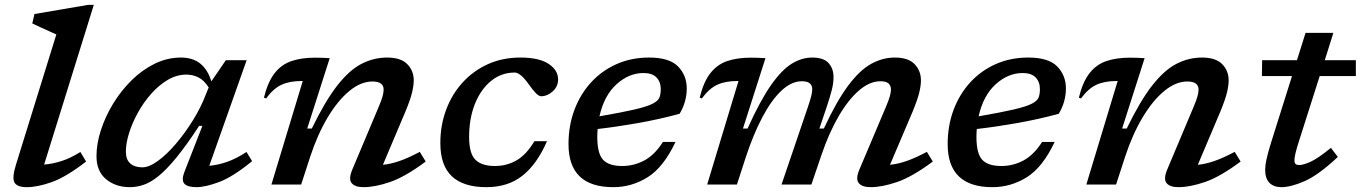

<svg xmlns="http://www.w3.org/2000/svg" viewBox="-20 -763 5627 794"><path d="M213 -620.5Q204 -624.5 185.8 -632.8Q167.5 -641 147.5 -650.2Q127.5 -659.5 113.5 -666L122.5 -705L345 -743H368L162.5 -82.5Q197 -85 234.5 -97Q272 -109 312.5 -134.5L336 -95Q253.5 -31 194.2 -10Q135 11 90.5 11Q51 11 40 -8Q29 -27 46 -82Z M743 -53 817 -242.5H803.5Q751 -162 710 -112Q669 -62 636 -35.2Q603 -8.5 574.2 1.2Q545.5 11 517 11Q458.5 11 418.8 -21.8Q379 -54.5 379 -117.5Q379 -168 397 -224Q415 -280 447.2 -333.2Q479.5 -386.5 523.2 -430Q567 -473.5 619.2 -499.2Q671.5 -525 728.5 -525Q777.5 -525 808.5 -499.8Q839.5 -474.5 854 -426.5L914 -514H1000L845.5 -77.5Q879.5 -80 918 -93.2Q956.5 -106.5 999.5 -134.5L1022.5 -96.5Q942.5 -31 885.5 -10Q828.5 11 793 11Q754.5 11 742 -3.8Q729.5 -18.5 743 -53ZM500.5 -136Q500.5 -103 518.8 -87Q537 -71 568.5 -71Q596.5 -71 633 -97.5Q669.5 -124 707.2 -168.2Q745 -212.5 778 -265.8Q811 -319 831.5 -373L843 -401.5Q824 -431 800.8 -442.8Q777.5 -454.5 750.5 -454.5Q711 -454.5 674 -432.8Q637 -411 605.5 -375.5Q574 -340 550.5 -297.5Q527 -255 513.8 -212.8Q500.5 -170.5 500.5 -136Z M1080.5 -356 1071.5 -359Q1087.5 -424.5 1115.8 -460.5Q1144 -496.5 1185.5 -510.5Q1227 -524.5 1282 -524.5Q1298.5 -524.5 1312 -524Q1325.5 -523.5 1343.5 -522.5L1250.5 -231.5H1269.5Q1324.5 -345 1374.5 -409Q1424.5 -473 1475 -499Q1525.5 -525 1581 -525Q1637.5 -525 1664.2 -497.8Q1691 -470.5 1691 -430.5Q1691 -409.5 1684 -380.2Q1677 -351 1657 -302.5L1563.5 -81.5Q1595.5 -84.5 1632.2 -97.2Q1669 -110 1716 -135L1740.5 -95Q1656 -32 1593.5 -10.5Q1531 11 1483.5 11Q1448 11 1434.2 -5.8Q1420.5 -22.5 1437 -62L1545 -318.5Q1558 -349 1562.2 -365.2Q1566.5 -381.5 1566.5 -392.5Q1566.5 -426 1520 -426Q1472.5 -426 1424.8 -386.8Q1377 -347.5 1335 -277.2Q1293 -207 1262.5 -114L1225.5 0H1102.5L1232 -428H1227Q1178 -428 1144.2 -412.5Q1110.5 -397 1080.5 -356Z M2108.5 -463Q2053.5 -463 2011 -428.5Q1968.5 -394 1944.2 -333.8Q1920 -273.5 1920 -196.5Q1920 -128 1946.2 -102.2Q1972.5 -76.5 2026.5 -76.5Q2075.5 -76.5 2116 -99.8Q2156.5 -123 2190 -179H2242Q2201 -84.5 2141 -36.8Q2081 11 1991.5 11Q1896.5 11 1848.8 -33.8Q1801 -78.5 1801 -171.5Q1801 -245 1825 -309.2Q1849 -373.5 1893.2 -422Q1937.5 -470.5 1998 -497.8Q2058.5 -525 2132 -525Q2209 -525 2248.5 -499Q2288 -473 2288 -434.5Q2288 -405.5 2265.8 -385.2Q2243.5 -365 2217.5 -365Q2208.5 -365 2195.8 -378Q2183 -391 2166.5 -414.5Q2132 -463 2108.5 -463Z M2773.5 -176Q2723.5 -70.5 2657.8 -29.8Q2592 11 2516 11Q2331 11 2331 -167Q2331 -243.5 2355.5 -308.8Q2380 -374 2424.5 -422.5Q2469 -471 2530 -498Q2591 -525 2664 -525Q2748.5 -525 2784.2 -488Q2820 -451 2820 -397.5Q2820 -342 2790.5 -292.5Q2706 -269.5 2618 -254Q2530 -238.5 2451.5 -229.5Q2450 -213.5 2450 -196.5Q2450 -128 2474 -102.2Q2498 -76.5 2553 -76.5Q2601.5 -76.5 2644.2 -99.2Q2687 -122 2721.5 -176ZM2641.5 -461Q2580.5 -461 2529.2 -414.2Q2478 -367.5 2459 -282Q2551.5 -298 2603.2 -310Q2655 -322 2678.2 -333.8Q2701.5 -345.5 2707 -359.8Q2712.5 -374 2712.5 -394Q2712.5 -424.5 2694.8 -442.8Q2677 -461 2641.5 -461Z M3837.5 -95Q3753 -32 3690.5 -10.5Q3628 11 3580.5 11Q3545 11 3531.2 -6Q3517.5 -23 3534 -62L3643 -319.5Q3656 -350 3660.2 -366.2Q3664.5 -382.5 3664.5 -392.5Q3664.5 -408.5 3654.5 -417.8Q3644.5 -427 3621 -427Q3576 -427 3531.5 -388.2Q3487 -349.5 3447.5 -281.2Q3408 -213 3377.5 -123.5L3335.5 0H3212L3320.5 -319Q3331 -350 3335 -366.5Q3339 -383 3339 -393.5Q3339 -409 3329.2 -418Q3319.5 -427 3295.5 -427Q3253 -427 3211.5 -388Q3170 -349 3132.8 -278.5Q3095.5 -208 3064.5 -114L3027.5 0H2904.5L3034 -428H3029Q2980 -428 2946.2 -412.5Q2912.5 -397 2882.5 -356L2873.5 -359Q2889.5 -424.5 2917.8 -460.5Q2946 -496.5 2987.5 -510.5Q3029 -524.5 3084 -524.5Q3100.5 -524.5 3114 -524Q3127.5 -523.5 3145.5 -522.5L3052.5 -231.5H3071.5Q3124 -348 3169 -411.8Q3214 -475.5 3255.2 -500.2Q3296.5 -525 3338.5 -525Q3386 -525 3406.5 -502.2Q3427 -479.5 3427 -443.5Q3427 -419.5 3420.2 -392.5Q3413.5 -365.5 3399 -321.5L3368.5 -231.5H3387Q3440 -345.5 3487.8 -409.2Q3535.5 -473 3582.8 -499Q3630 -525 3680.5 -525Q3736 -525 3762.2 -497.8Q3788.5 -470.5 3788.5 -430.5Q3788.5 -409.5 3781.5 -380.2Q3774.5 -351 3754.5 -302.5L3660.5 -81.5Q3692.5 -84.5 3729.2 -97.2Q3766 -110 3813 -135Z M4341.5 -176Q4291.5 -70.5 4225.8 -29.8Q4160 11 4084 11Q3899 11 3899 -167Q3899 -243.5 3923.5 -308.8Q3948 -374 3992.5 -422.5Q4037 -471 4098 -498Q4159 -525 4232 -525Q4316.5 -525 4352.2 -488Q4388 -451 4388 -397.5Q4388 -342 4358.5 -292.5Q4274 -269.5 4186 -254Q4098 -238.5 4019.5 -229.5Q4018 -213.5 4018 -196.5Q4018 -128 4042 -102.2Q4066 -76.5 4121 -76.5Q4169.5 -76.5 4212.2 -99.2Q4255 -122 4289.5 -176ZM4209.5 -461Q4148.5 -461 4097.2 -414.2Q4046 -367.5 4027 -282Q4119.5 -298 4171.2 -310Q4223 -322 4246.2 -333.8Q4269.5 -345.5 4275 -359.8Q4280.5 -374 4280.5 -394Q4280.5 -424.5 4262.8 -442.8Q4245 -461 4209.5 -461Z M4450.5 -356 4441.5 -359Q4457.5 -424.5 4485.8 -460.5Q4514 -496.5 4555.5 -510.5Q4597 -524.5 4652 -524.5Q4668.5 -524.5 4682 -524Q4695.5 -523.5 4713.5 -522.5L4620.5 -231.5H4639.5Q4694.5 -345 4744.5 -409Q4794.5 -473 4845 -499Q4895.5 -525 4951 -525Q5007.5 -525 5034.2 -497.8Q5061 -470.5 5061 -430.5Q5061 -409.5 5054 -380.2Q5047 -351 5027 -302.5L4933.5 -81.5Q4965.5 -84.5 5002.2 -97.2Q5039 -110 5086 -135L5110.5 -95Q5026 -32 4963.5 -10.5Q4901 11 4853.5 11Q4818 11 4804.2 -5.8Q4790.5 -22.5 4807 -62L4915 -318.5Q4928 -349 4932.2 -365.2Q4936.5 -381.5 4936.5 -392.5Q4936.5 -426 4890 -426Q4842.5 -426 4794.8 -386.8Q4747 -347.5 4705 -277.2Q4663 -207 4632.5 -114L4595.5 0H4472.5L4602 -428H4597Q4548 -428 4514.2 -412.5Q4480.5 -397 4450.5 -356Z M5352.5 -181.5Q5342 -149 5337.5 -129.8Q5333 -110.5 5333 -101.5Q5333 -88.5 5338 -84.5Q5343 -80.5 5353 -80.5Q5369.5 -80.5 5399.2 -93.8Q5429 -107 5484 -151.5L5512.5 -114Q5433 -39.5 5375.8 -14.2Q5318.5 11 5279 11Q5247.5 11 5229.8 -6.8Q5212 -24.5 5212 -61.5Q5212 -78.5 5217.5 -104.2Q5223 -130 5236 -172L5323 -448.5H5198.5L5199.5 -514H5343.5L5379 -627H5494L5458.5 -514H5587V-448.5H5437.5Z"/></svg>

Font: Newsreader 6pt Medium
Style: Italic
Weight: 500
Italic angle: -17°
Designer: Hugues Gentile
Foundry: Production Type
Version: Version 1.003; ttfautohint (v1.8.3)